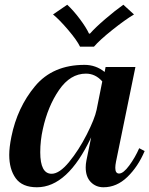

<svg xmlns="http://www.w3.org/2000/svg" viewBox="-20 -781 631 811"><path d="M204 -720 264 -761Q290 -737 317 -701Q344 -665 356 -639H360Q383 -665 425 -701Q467 -737 501 -761L546 -720Q509 -698 455 -655Q401 -612 377 -584H318Q305 -611 268 -654.5Q231 -698 204 -720ZM19 -127Q19 -158 28 -203Q53 -327 128 -417Q203 -507 337 -507Q385 -507 422 -477L426 -498H552L470 -98Q467 -83 467 -72Q467 -48 483 -48Q501 -48 526 -82Q551 -116 568 -155L591 -143Q563 -77 518 -33.5Q473 10 417 10Q385 10 363.5 -12Q342 -34 342 -74Q342 -88 345 -103L365 -201Q266 10 136 10Q74 10 46.5 -28Q19 -66 19 -127ZM388 -317 412 -437Q383 -470 343 -470Q277 -470 229.5 -401Q182 -332 161 -236Q150 -187 150 -138Q150 -47 198 -47Q231 -47 272 -97Q313 -147 346.5 -213Q380 -279 388 -317Z"/></svg>

Font: Trirong SemiBold
Style: Italic
Weight: 600
Italic angle: -12°
Designer: Katatrad Team
Foundry: CadsonDemak
Version: Version 1.001